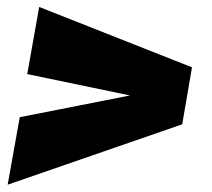

<svg xmlns="http://www.w3.org/2000/svg" viewBox="-20 -512 594 539"><path d="M1.5 6.5 491.5 -163 519 -323 90 -492.5 56.5 -304 345 -244 35.5 -183Z"/></svg>

Font: Anybody Expanded ExtraBold
Style: Italic
Weight: 800
Width: 7
Italic angle: -10°
Version: Version 1.113;gftools[0.9.25]